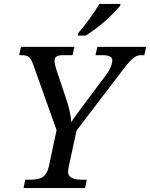

<svg xmlns="http://www.w3.org/2000/svg" viewBox="-20 -951 759 971"><path d="M356 -713.9 347.2 -671.9H296.9Q255.9 -671.9 255.9 -645Q255.9 -625.5 269 -586.9L314 -453.1Q337.9 -381.8 340.8 -333Q350.6 -351.6 416 -438L511.2 -564.9Q547.9 -613.8 547.9 -646Q547.9 -671.9 500 -671.9H462.9L472.2 -713.9H719.2L710 -671.9H690.9Q671.9 -671.9 653.1 -656.5Q634.3 -641.1 600.1 -596.2L367.2 -291L328.1 -109.9Q324.2 -91.8 324.2 -82Q324.2 -42 396 -42H418.9L410.2 0H99.1L107.9 -42H130.9Q181.2 -42 200.7 -59.3Q220.2 -76.7 227.1 -108.9L266.1 -293L149.9 -619.1Q138.7 -650.9 127.7 -661.4Q116.7 -671.9 89.8 -671.9H77.1L85.9 -713.9ZM376 -784.2Q433.1 -850.1 482.9 -931.2H589.8L586.9 -920.9Q510.3 -831.5 413.1 -771H373Z"/></svg>

Font: Droid Serif
Style: Italic
Weight: 400
Italic angle: -12°
Designer: Monotype Design team
Foundry: Monotype Imaging Inc.
Version: Version 1.03